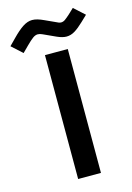

<svg xmlns="http://www.w3.org/2000/svg" viewBox="-200 -861 632 921"><g transform="rotate(-15 115.5 -400.5)"><path d="M173.8 -749.5Q181.2 -747.1 185.5 -747.1Q196.3 -747.1 206.1 -754.2Q215.8 -761.2 230.5 -774.4L257.3 -799.8L310.1 -752L279.8 -723.1Q254.9 -699.2 234.9 -687Q214.8 -674.8 193.4 -674.8Q173.8 -674.8 147.5 -686.5L84.5 -715.3Q72.3 -721.2 62 -721.2Q49.8 -721.2 36.9 -711.7Q23.9 -702.1 3.9 -682.1L-26.4 -651.9L-79.1 -699.7L-47.9 -731.4Q-17.1 -763.2 6.8 -778.8Q30.8 -794.4 53.2 -794.4Q65.9 -794.4 80.1 -790.3Q94.2 -786.1 110.8 -778.3ZM183.1 -615.7V-0.5H69.8V-615.7Z"/></g></svg>

Font: Vazirmatn RD UI SemiBold
Style: Regular
Weight: 600
Designer: Saber Rastikerdar
Foundry: Saber Rastikerdar
Version: Version 33.003